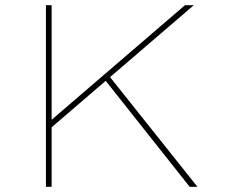

<svg xmlns="http://www.w3.org/2000/svg" viewBox="-20 -720 866 740"><path d="M168 -220V-249L693 -700H727ZM157 0V-700H179V0ZM711 0 383 -414 400 -428 741 0Z"/></svg>

Font: Lexend Giga Thin
Style: Regular
Weight: 250
Version: Version 1.007